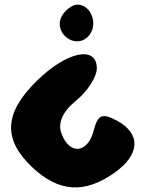

<svg xmlns="http://www.w3.org/2000/svg" viewBox="-20 -570 630 829"><path d="M139 -221C-3 -82 -8 32 119 152C234 260 344 267 473 177C585 98 590 8 485 -49C422 -83 402 -75 385 -8C360 92 281 101 246 8C228 -38 250 -88 308 -135C358 -176 398 -238 398 -275C398 -375 268 -348 139 -221ZM249 -504C205 -433 301 -353 360 -412C407 -459 376 -550 314 -550C294 -550 264 -529 249 -504Z"/></svg>

Font: Hussar Skorodowane
Style: Bold
Weight: 700
Foundry: Cannot Into Space Fonts
Version: Version 0.892